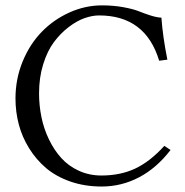

<svg xmlns="http://www.w3.org/2000/svg" viewBox="-20 -678 684 708"><path d="M355 9.8Q292.5 9.8 239.7 -8.5Q187 -26.9 150.1 -58.1Q113.3 -89.4 87.4 -131.1Q61.5 -172.9 49.3 -219.2Q37.1 -265.6 37.1 -314.9Q37.1 -387.2 63.7 -451.7Q90.3 -516.1 134.3 -561Q178.2 -606 236.3 -632.1Q294.4 -658.2 356 -658.2Q397.9 -658.2 434.1 -651.6Q470.2 -645 490.5 -637Q510.7 -628.9 533.9 -621.3Q557.1 -613.8 575.2 -612.8Q580.1 -543.5 597.2 -458L566.9 -454.1Q516.6 -621.1 345.2 -621.1Q320.3 -621.1 291.7 -611.1Q263.2 -601.1 233.2 -578.1Q203.1 -555.2 179 -522.9Q154.8 -490.7 139.4 -441.4Q124 -392.1 124 -334Q124 -289.6 132.8 -246.3Q141.6 -203.1 160.4 -164.1Q179.2 -125 205.8 -95.5Q232.4 -65.9 270.8 -48.3Q309.1 -30.8 354 -30.8Q423.8 -30.8 478.5 -56.4Q533.2 -82 585.9 -140.1L608.9 -125Q558.1 -58.6 493.2 -24.4Q428.2 9.8 355 9.8Z"/></svg>

Font: 1195748ac6049af8 - subset of Linux Libertine
Style: Regular
Weight: 400
Designer: Philipp H. Poll
Foundry: Philipp H. Poll
Version: Version 4.1.8